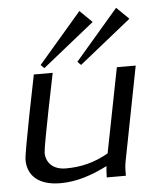

<svg xmlns="http://www.w3.org/2000/svg" viewBox="-51 -729 671 781"><g transform="rotate(-5 285.0 -338.5)"><path d="M31 -100C31 -35 76 7 165 7C233 7 295 -15 357 -46C355 -35 354 0 354 0H432C432 -19 432 -39 436 -58L511 -443H434L366 -97C309 -65 256 -51 192 -51C139 -51 111 -82 111 -122C111 -148 172 -443 172 -443H95C95 -443 31 -131 31 -100ZM126 -479C126 -478 140 -465 140 -465L352 -635L302 -684ZM276 -479C276 -478 290 -465 290 -465L502 -635L452 -684Z"/></g></svg>

Font: KpSans
Style: Italic
Weight: 400
Italic angle: -11°
Version: Version 0.66